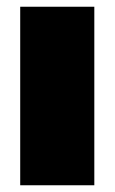

<svg xmlns="http://www.w3.org/2000/svg" viewBox="-20 -550 340 570"><path d="M40 0V-530H260V0Z"/></svg>

Font: Golos Text Black
Style: Regular
Weight: 900
Designer: A.Korolkova, Vitaly Kuzmin
Foundry: ParaType Ltd
Version: Version 2.004